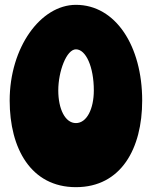

<svg xmlns="http://www.w3.org/2000/svg" viewBox="-20 -743 629 794"><path d="M568 -327C568 -553 458 -723 294 -723C148 -723 20 -547 20 -327C20 -129 108 31 294 31C481 31 568 -129 568 -327ZM368 -369C368 -293 339 -234 294 -234C249 -234 221 -293 221 -369C221 -448 255 -539 294 -539C335 -539 368 -467 368 -369Z"/></svg>

Font: Spicy Rice
Style: Regular
Weight: 400
Designer: Astigmatic (AOETI)
Foundry: Astigmatic (AOETI)
Version: Version 1.000